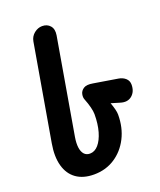

<svg xmlns="http://www.w3.org/2000/svg" viewBox="-167 -1031 953 1141"><g transform="rotate(-20 310.0 -461.0)"><path d="M228.5 6Q160.5 6 116.8 -25.2Q73 -56.5 56.8 -115Q40.5 -173.5 54.5 -254L159 -860.5Q164.5 -891 188 -909.8Q211.5 -928.5 238.5 -928.5Q270 -928.5 288.5 -907.2Q307 -886 301 -848L197 -243Q190.5 -204.5 194.2 -176.8Q198 -149 211.5 -134Q225 -119 247.5 -119Q278 -119 301.5 -146Q325 -173 338.8 -220.8Q352.5 -268.5 352.5 -330Q352.5 -348 345.8 -375Q339 -402 327 -432Q320.5 -447.5 324.8 -467.2Q329 -487 348.2 -499.5Q367.5 -512 406.5 -505L559.5 -480Q585.5 -475.5 602.5 -460Q619.5 -444.5 619.5 -420Q619.5 -376 591.2 -352.2Q563 -328.5 519.5 -342L464.5 -358.5Q473.5 -334 478.5 -314Q483.5 -294 483.5 -280.5Q483.5 -198 450.5 -133.2Q417.5 -68.5 359.8 -31.2Q302 6 228.5 6Z"/></g></svg>

Font: Edu AU VIC WA NT Hand
Style: Bold
Weight: 700
Version: Version 1.001